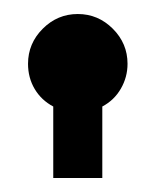

<svg xmlns="http://www.w3.org/2000/svg" viewBox="-20 -599 222 274"><path d="M56 -447Q39 -456 29.5 -472Q20 -488 20 -508Q20 -537 41 -558Q62 -579 91 -579Q120 -579 141 -558Q162 -537 162 -508Q162 -489 152.5 -472.5Q143 -456 126 -447V-345H56V-447Z"/></svg>

Font: Googee
Style: Regular
Weight: 400
Designer: Peter Wiegel
Foundry: CATFonts Peter Wiegel
Version: 1.000